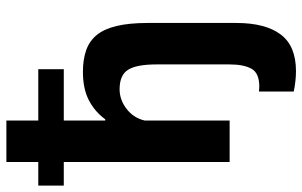

<svg xmlns="http://www.w3.org/2000/svg" viewBox="-205 -547 948 602"><g transform="rotate(-90 269.0 -246.0)"><path d="M-12 -600H62V-700H192V-600H353V-520H192V-390H196Q219 -422 255 -441Q291 -460 345 -460Q383 -460 412 -450Q441 -440 460 -417Q479 -394 488.5 -354.5Q498 -315 498 -257V21Q498 112 462 160Q426 208 347 208Q317 208 283 201V92Q287 92 290.5 92.5Q294 93 298 93Q341 93 354.5 68.5Q368 44 368 0V-230Q368 -291 351.5 -318Q335 -345 290 -345Q257 -345 228.5 -323Q200 -301 192 -266V0H62V-520H-12Z"/></g></svg>

Font: PTSans
Style: Bold
Weight: 700
Designer: A.Korolkova, O.Umpeleva, V.Yefimov
Foundry: ParaType Ltd
Version: Version 2.003W OFL